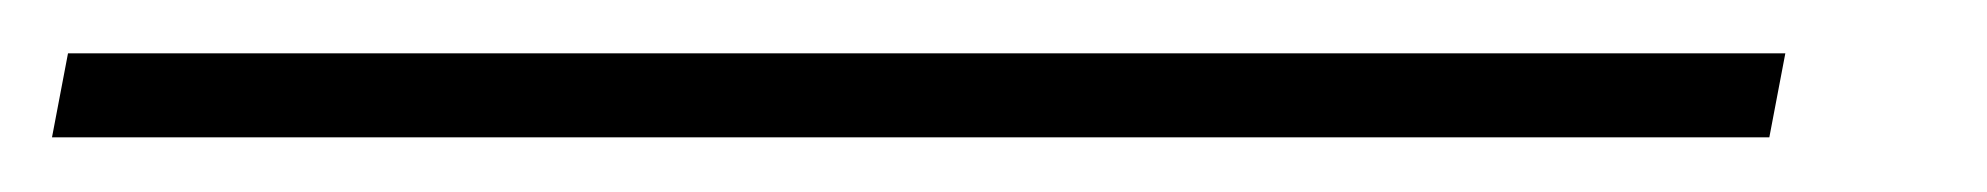

<svg xmlns="http://www.w3.org/2000/svg" viewBox="-82 1 745 72"><path d="M-62.5 52.5H581.5L587.5 21H-56.5Z"/></svg>

Font: Anybody SemiExpanded ExtraLight
Style: Italic
Weight: 250
Width: 6
Italic angle: -10°
Version: Version 1.113;gftools[0.9.25]